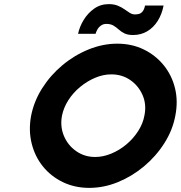

<svg xmlns="http://www.w3.org/2000/svg" viewBox="-20 -902 878 932"><path d="M413 10Q343 10 285 -18Q227 -46 188 -94.5Q149 -143 133.5 -206.5Q118 -270 131 -340Q145 -411 185 -474Q225 -537 283 -585.5Q341 -634 410 -662Q479 -690 549 -690Q620 -690 677.5 -662Q735 -634 774.5 -585.5Q814 -537 829.5 -474Q845 -411 831 -340Q818 -270 777.5 -206.5Q737 -143 679 -94.5Q621 -46 552.5 -18Q484 10 413 10ZM442 -140Q481 -140 520.5 -156.5Q560 -173 593.5 -201Q627 -229 650.5 -265.5Q674 -302 681 -341Q692 -394 672.5 -439.5Q653 -485 613 -513Q573 -541 520 -541Q481 -541 442 -524.5Q403 -508 369 -480Q335 -452 312 -416Q289 -380 281 -341Q271 -289 290 -243Q309 -197 349.5 -168.5Q390 -140 442 -140ZM626 -732Q600 -732 584 -740Q568 -748 556 -759Q544 -770 530.5 -778Q517 -786 496 -786Q481 -786 469.5 -777.5Q458 -769 452 -757.5Q446 -746 444 -738H359Q366 -772 386 -805Q406 -838 437 -860Q468 -882 508 -882Q533 -882 551.5 -874.5Q570 -867 584 -857Q598 -847 610 -839.5Q622 -832 635 -832Q643 -832 653 -834Q663 -836 671.5 -845.5Q680 -855 684 -875H774Q766 -833 745.5 -800.5Q725 -768 694.5 -750Q664 -732 626 -732Z"/></svg>

Font: Teachers
Style: Italic
Weight: 400
Italic angle: -11°
Designer: Alfredo Marco Pradil, Chank Diesel
Version: Version 1.001